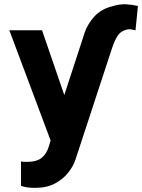

<svg xmlns="http://www.w3.org/2000/svg" viewBox="-20 -691 684 924"><path d="M517.4 -453.8 342.7 78.5Q333.1 108 308.8 139.2Q284.4 170.5 244.9 191.8Q205.3 213.1 149.1 213.1Q128.6 213.1 113.6 211.1Q98.7 209.2 81 203.5V85.9Q94.5 88.1 106.9 88.1Q156.6 88.1 180.4 68.7Q204.2 49.4 214.5 14.9L223.7 -14.6L24.9 -545.5H182.2L289.4 -233.7L373.9 -492.2L387.1 -533.4Q401.6 -575.6 434.5 -611.9Q467.3 -648.1 522 -661.2Q556.5 -672.2 587.7 -670.3Q619 -668.3 643.8 -662.3L632.1 -545.1Q630 -545.5 626.4 -546.5Q616.1 -549 608 -550.1Q599.8 -551.1 588.8 -548.3Q563.6 -541.9 549.7 -523.6Q535.9 -505.3 524.5 -474.4Z"/></svg>

Font: Inter UI
Style: Bold
Weight: 700
Designer: Rasmus Andersson
Foundry: rsms
Version: 3.2;8d6f07862